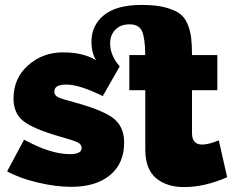

<svg xmlns="http://www.w3.org/2000/svg" viewBox="-20 -750 951 781"><path d="M870 -179 904 -29Q812 11 729 11Q658 11 614.5 -25.5Q571 -62 571 -142V-383H506V-526H571Q570 -596 557.5 -623.5Q545 -651 507 -651Q470 -651 449 -629Q428 -607 428 -574Q428 -524 467 -480L398 -359Q304 -406 249 -406Q201 -406 201 -378Q201 -362 216.5 -354.5Q232 -347 282 -334Q284 -333 285 -333Q402 -301 443.5 -267Q485 -233 485 -170Q485 -85 427.5 -37.5Q370 10 270 10Q206 10 131.5 -8Q57 -26 9 -53L78 -182Q185 -123 264 -123Q312 -123 312 -148Q312 -163 295.5 -171Q279 -179 222 -195Q115 -226 75 -257.5Q35 -289 35 -349Q35 -432 94.5 -484.5Q154 -537 236 -537Q318 -537 371 -505Q352 -535 352 -580Q352 -647 403 -688.5Q454 -730 557 -730Q612 -730 649.5 -720.5Q687 -711 709 -696Q731 -681 742.5 -653Q754 -625 757.5 -597Q761 -569 761 -526H864V-383H761V-209Q761 -162 802 -162Q829 -162 870 -179Z"/></svg>

Font: Raleway
Style: Heavy
Weight: 900
Designer: Matt McInerney, Pablo Impallari, Rodrigo Fuenzalida
Foundry: Matt McInerney, Pablo Impallari, Rodrigo Fuenzalida
Version: Version 2.001